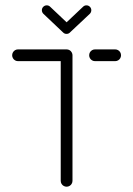

<svg xmlns="http://www.w3.org/2000/svg" viewBox="-20 -705 503 725"><path d="M253.7 -498.5V-22.2Q253.7 -16.3 250.7 -11.1Q247.8 -5.9 242.6 -3Q237.4 0 231.5 0Q225.6 0 220.4 -3Q215.2 -5.9 212.2 -11.1Q209.3 -16.3 209.3 -22.2V-498.5ZM25.9 -496.3Q25.9 -502.2 28.9 -507.4Q31.9 -512.6 37 -515.6Q42.2 -518.5 48.1 -518.5H231.5Q237.4 -518.5 242.6 -515.6Q247.8 -512.6 250.7 -507.4Q253.7 -502.2 253.7 -496.3Q253.7 -490.4 250.7 -485.2Q247.8 -480 242.6 -477Q237.4 -474.1 231.5 -474.1H48.1Q42.2 -474.1 37 -477Q31.9 -480 28.9 -485.2Q25.9 -490.4 25.9 -496.3ZM316.7 -496.3Q316.7 -502.2 319.6 -507.4Q322.6 -512.6 327.8 -515.6Q333 -518.5 338.9 -518.5H414.8Q420.7 -518.5 425.9 -515.6Q431.1 -512.6 434.1 -507.4Q437 -502.2 437 -496.3Q437 -490.4 434.1 -485.2Q431.1 -480 425.9 -477Q420.7 -474.1 414.8 -474.1H338.9Q333 -474.1 327.8 -477Q322.6 -480 319.6 -485.2Q316.7 -490.4 316.7 -496.3ZM231.1 -577Q238.9 -577 244.3 -582.4Q249.6 -587.8 249.6 -595.6Q249.6 -599.3 248.1 -602.8Q246.7 -606.3 244.1 -608.9L169.3 -679.6Q164.1 -684.8 156.7 -684.8Q148.9 -684.8 143.5 -679.4Q138.1 -674.1 138.1 -666.3Q138.1 -662.6 139.6 -659.1Q141.1 -655.6 143.7 -653L218.5 -582.2Q223.7 -577 231.1 -577ZM244.8 -583 319.3 -653Q321.9 -655.6 323.3 -659.1Q324.8 -662.6 324.8 -666.3Q324.8 -674.1 319.4 -679.4Q314.1 -684.8 306.3 -684.8Q298.9 -684.8 293.7 -679.6L219.6 -609.6Z"/></svg>

Font: 26F Galaxy Sans
Style: Regular
Weight: 400
Designer: C₂₉H₂₅N₃O₅
Version: Version 1.100;FEAKit 1.0